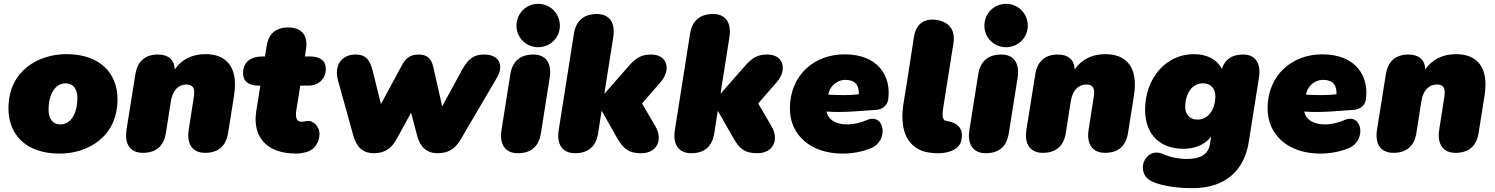

<svg xmlns="http://www.w3.org/2000/svg" viewBox="-20 -788 7787 1000"><path d="M290 12C435 12 592 -73 592 -271C592 -411 496 -506 326 -506C181 -506 24 -421 24 -223C24 -83 120 12 290 12ZM294 -140C256 -140 233 -168 233 -216C233 -299 268 -354 322 -354C360 -354 383 -326 383 -278C383 -195 348 -140 294 -140Z M724 8C793 8 833 -27 844 -95L870 -261C879 -317 909 -348 951 -348C987 -348 996 -326 990 -286L963 -113C951 -37 983 8 1048 8C1117 8 1157 -27 1168 -95L1199 -290C1223 -442 1156 -506 1050 -506C981 -506 925 -478 890 -426C889 -477 856 -504 803 -504C736 -504 696 -469 685 -401L639 -113C627 -37 659 8 724 8Z M1524 12C1542 12 1548 10 1568 6C1608 -1 1644 -36 1644 -94C1644 -124 1616 -158 1587 -158C1570 -158 1567 -154 1550 -154C1527 -154 1516 -171 1524 -218L1544 -342H1585C1642 -342 1677 -380 1677 -430C1677 -472 1646 -494 1595 -494H1568L1574 -532C1585 -604 1551 -645 1481 -645C1417 -645 1379 -613 1369 -549L1360 -494H1347C1284 -494 1246 -463 1246 -407C1246 -364 1275 -342 1326 -342H1336L1315 -211C1294 -83 1360 12 1524 12Z M1927 10C1982 10 2018 -13 2046 -64L2121 -201L2153 -80C2169 -20 2205 10 2259 10C2313 10 2350 -11 2379 -61L2568 -383C2606 -448 2580 -504 2502 -504C2448 -504 2419 -483 2387 -425L2283 -234L2237 -438C2227 -483 2204 -504 2161 -504C2120 -504 2095 -488 2075 -451L1964 -246L1922 -416C1906 -481 1882 -504 1832 -504C1759 -504 1718 -448 1741 -367L1821 -79C1838 -18 1874 10 1927 10Z M2677 10C2746 10 2786 -25 2797 -93L2843 -383C2855 -459 2823 -504 2758 -504C2689 -504 2649 -469 2638 -401L2592 -111C2580 -35 2612 10 2677 10ZM2783 -542C2846 -542 2896 -592 2896 -654C2896 -718 2846 -768 2783 -768C2720 -768 2670 -718 2670 -654C2670 -592 2720 -542 2783 -542Z M2975 10C3044 10 3084 -25 3095 -93L3113 -209H3115L3195 -68C3228 -10 3257 10 3320 10C3401 10 3436 -59 3392 -133L3324 -249L3422 -362C3475 -424 3458 -504 3371 -504C3319 -504 3291 -486 3252 -441L3130 -302H3128L3174 -594C3186 -670 3154 -715 3089 -715C3020 -715 2980 -680 2969 -612L2890 -111C2878 -35 2910 10 2975 10Z M3580 10C3649 10 3689 -25 3700 -93L3718 -209H3720L3800 -68C3833 -10 3862 10 3925 10C4006 10 4041 -59 3997 -133L3929 -249L4027 -362C4080 -424 4063 -504 3976 -504C3924 -504 3896 -486 3857 -441L3735 -302H3733L3779 -594C3791 -670 3759 -715 3694 -715C3625 -715 3585 -680 3574 -612L3495 -111C3483 -35 3515 10 3580 10Z M4369 12C4417 12 4471 3 4518 -17C4611 -56 4588 -204 4493 -162C4466 -150 4428 -140 4394 -140C4332 -140 4293 -165 4285 -207C4373 -200 4466 -211 4545 -216C4570 -218 4601 -234 4606 -270C4623 -390 4555 -505 4379 -505C4220 -505 4094 -396 4094 -223C4094 -83 4204 12 4369 12ZM4294 -295 4295 -299C4301 -333 4333 -372 4384 -372C4434 -372 4455 -344 4453 -297C4405 -291 4350 -292 4294 -295Z M4988 -61C4997 -116 4973 -149 4906 -159C4883 -163 4890 -210 4892 -223L4946 -564C4956 -631 4925 -673 4859 -684C4793 -694 4751 -663 4740 -596C4717 -450 4712 -406 4687 -257C4648 -23 4787 2 4821 7C4890 18 4978 3 4988 -61Z M5114 10C5183 10 5223 -25 5234 -93L5280 -383C5292 -459 5260 -504 5195 -504C5126 -504 5086 -469 5075 -401L5029 -111C5017 -35 5049 10 5114 10ZM5220 -542C5283 -542 5333 -592 5333 -654C5333 -718 5283 -768 5220 -768C5157 -768 5107 -718 5107 -654C5107 -592 5157 -542 5220 -542Z M5411 8C5480 8 5520 -27 5531 -95L5557 -261C5566 -317 5596 -348 5638 -348C5674 -348 5683 -326 5677 -286L5650 -113C5638 -37 5670 8 5735 8C5804 8 5844 -27 5855 -95L5886 -290C5910 -442 5843 -506 5737 -506C5668 -506 5612 -478 5577 -426C5576 -477 5543 -504 5490 -504C5423 -504 5383 -469 5372 -401L5326 -113C5314 -37 5346 8 5411 8Z M6191 192C6363 192 6461 99 6484 -49L6537 -383C6549 -459 6518 -504 6455 -504C6398 -504 6360 -480 6344 -429C6319 -478 6267 -506 6198 -506C6051 -506 5944 -378 5944 -217C5944 -85 6024 -13 6144 -13C6200 -13 6256 -33 6288 -77L6282 -38C6272 21 6227 40 6158 40C6122 40 6074 31 6039 15C5943 -29 5884 116 5984 159C6037 182 6117 192 6191 192ZM6217 -165C6176 -165 6153 -193 6153 -231C6153 -299 6188 -354 6245 -354C6287 -354 6310 -326 6310 -287C6310 -221 6275 -165 6217 -165Z M6857 12C6905 12 6959 3 7006 -17C7099 -56 7076 -204 6981 -162C6954 -150 6916 -140 6882 -140C6820 -140 6781 -165 6773 -207C6861 -200 6954 -211 7033 -216C7058 -218 7089 -234 7094 -270C7111 -390 7043 -505 6867 -505C6708 -505 6582 -396 6582 -223C6582 -83 6692 12 6857 12ZM6782 -295 6783 -299C6789 -333 6821 -372 6872 -372C6922 -372 6943 -344 6941 -297C6893 -291 6838 -292 6782 -295Z M7237 8C7306 8 7346 -27 7357 -95L7383 -261C7392 -317 7422 -348 7464 -348C7500 -348 7509 -326 7503 -286L7476 -113C7464 -37 7496 8 7561 8C7630 8 7670 -27 7681 -95L7712 -290C7736 -442 7669 -506 7563 -506C7494 -506 7438 -478 7403 -426C7402 -477 7369 -504 7316 -504C7249 -504 7209 -469 7198 -401L7152 -113C7140 -37 7172 8 7237 8Z"/></svg>

Font: SN Pro Black
Style: Italic
Weight: 900
Italic angle: -9°
Designer: Tobias Whetton
Foundry: Supernotes
Version: Version 1.001;Glyphs 3.2 (3249)